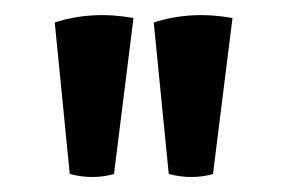

<svg xmlns="http://www.w3.org/2000/svg" viewBox="-20 -716 378 256"><path d="M73 -484 53 -686Q102 -702 158 -692L132 -484Q104 -476 73 -484ZM205 -484 185 -686Q234 -702 290 -692L264 -484Q236 -476 205 -484Z"/></svg>

Font: Karma SemiBold
Style: Regular
Weight: 600
Designer: Joana Correia
Foundry: Indian Type Foundry
Version: Version 1.202;PS 1.0;hotconv 1.0.78;makeotf.lib2.5.61930; tt